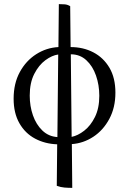

<svg xmlns="http://www.w3.org/2000/svg" viewBox="-20 -685 625 930"><path d="M255 215 257 14Q198 12 150 -13.5Q102 -39 74 -88Q46 -137 46 -207Q46 -281 76 -336Q106 -391 155.5 -422.5Q205 -454 263 -457L265 -665Q279 -665 293 -664Q307 -663 320 -655L322 -457Q383 -457 432 -431.5Q481 -406 510 -357Q539 -308 539 -236Q539 -164 509.5 -109Q480 -54 432 -22.5Q384 9 328 13L330 225Q311 225 292.5 223.5Q274 222 255 215ZM461 -221Q461 -273 445 -319Q429 -365 398 -393.5Q367 -422 323 -422L327 -22Q357 -28 388 -52Q419 -76 440 -118.5Q461 -161 461 -221ZM124 -222Q124 -171 139.5 -126.5Q155 -82 185 -53Q215 -24 258 -21L262 -421Q232 -417 200 -393.5Q168 -370 146 -327Q124 -284 124 -222Z"/></svg>

Font: Bona Nova
Style: Regular
Weight: 400
Designer: Mateusz Machalski
Foundry: Capitalics
Version: Version 4.001; ttfautohint (v1.8.3)